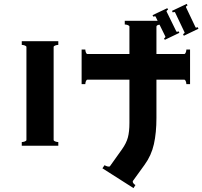

<svg xmlns="http://www.w3.org/2000/svg" viewBox="-20 -889 1041 988"><path d="M881 -825Q881 -827 877 -827Q873 -827 869 -825L865 -833L941 -869L945 -861Q942 -860 939 -857Q936 -854 937 -852L986 -749Q986 -747 989 -747Q994 -747 998 -749L1001 -741L926 -705L922 -713Q931 -719 930 -722ZM928 -611Q933 -611 936 -619Q939 -627 939 -634H958V-456H939Q939 -463 936 -471Q933 -479 928 -479H785V-282Q785 -206 772 -147.5Q759 -89 724 -41L664 42Q663 43 663 46Q663 50 667.5 55.5Q672 61 677 63L667 79L507 -23L518 -39Q524 -35 533.5 -32.5Q543 -30 546 -34L608 -121Q630 -152 638 -181.5Q646 -211 646 -256V-479H430Q425 -479 422 -471Q419 -463 419 -456H400V-634H419Q419 -627 422 -619Q425 -611 430 -611H646V-752Q646 -757 637.5 -760Q629 -763 622 -763V-782H791L781 -803Q781 -805 777 -805Q773 -805 769 -803L765 -811L841 -847L845 -839Q842 -838 839 -835Q836 -832 837 -830L887 -728Q888 -725 892 -725.5Q896 -726 899 -728L903 -720L828 -684L824 -692Q827 -693 829.5 -696Q832 -699 831 -701L801 -762Q785 -760 785 -752V-611ZM92 -677H280V-658Q273 -658 264.5 -655Q256 -652 256 -647V-169Q256 -164 264.5 -161Q273 -158 280 -158V-139H92V-158Q99 -158 107.5 -161Q116 -164 116 -169V-647Q116 -652 107.5 -655Q99 -658 92 -658Z"/></svg>

Font: Aoboshi One
Style: Regular
Weight: 400
Designer: IKIMOJI
Foundry: Natsumi Matsuba
Version: Version 1.000; ttfautohint (v1.8.3)